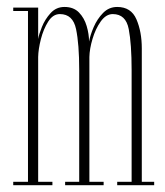

<svg xmlns="http://www.w3.org/2000/svg" viewBox="-20 -546 486 566"><path d="M19 0V-10H62.5V-513.5H19V-523.5H92.5V-431Q94.5 -444 103.5 -466.5Q112.5 -489 129 -507.2Q145.5 -525.5 170 -525.5Q197 -525.5 212.8 -509.2Q228.5 -493 235.5 -469.2Q242.5 -445.5 242.5 -423.5Q246 -442.5 256.2 -466.2Q266.5 -490 283.8 -507.8Q301 -525.5 325.5 -525.5Q366.5 -525.5 382.2 -489Q398 -452.5 398 -403.5V-10H434.5V0H325.5V-10H368V-340Q368 -416 359.5 -460.2Q351 -504.5 312.5 -504.5Q292.5 -504.5 277 -482.8Q261.5 -461 252.8 -431.5Q244 -402 243.5 -378V-10H285.5V0H172V-10H213.5V-340Q213.5 -416 204.2 -460.2Q195 -504.5 156.5 -504.5Q136 -504.5 122 -482.2Q108 -460 100.5 -430.5Q93 -401 92.5 -378V-10H134.5V0Z"/></svg>

Font: Imbue 100pt Thin
Style: Regular
Weight: 100
Designer: Tyler Finck
Foundry: Etcetera Type Company
Version: Version 1.102; ttfautohint (v1.8.3)